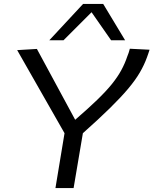

<svg xmlns="http://www.w3.org/2000/svg" viewBox="-20 -953 778 973"><path d="M261 0 307 -278 67 -699 167 -705 361 -346Q427 -403 472.5 -447Q518 -491 547 -527Q576 -563 594.5 -597Q613 -631 625 -667Q629 -676 632 -685.5Q635 -695 638 -706L738 -701Q735 -691 731.5 -681.5Q728 -672 725 -663Q711 -624 688.5 -585.5Q666 -547 629.5 -503.5Q593 -460 537 -405Q481 -350 400 -278L353 0ZM230 -749 401 -933H503L614 -749H543L444 -891L302 -749Z"/></svg>

Font: Georama Extended
Style: Italic
Weight: 400
Width: 7
Italic angle: -9°
Designer: Jean-Baptiste Levee
Foundry: Production Type
Version: Version 1.000